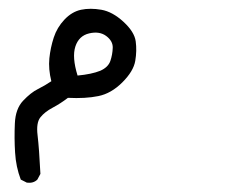

<svg xmlns="http://www.w3.org/2000/svg" viewBox="-20 -78 540 429"><path d="M40 330.1 26.4 323.2Q15.6 294.9 13.7 262.7Q11.7 230.5 13.2 197.8Q14.6 165 31.7 147Q48.8 128.9 64.5 121.1Q80.1 113.3 94.7 103.5Q87.9 76.2 90.3 52.2Q92.8 28.3 100.1 5.9Q107.4 -16.6 124 -34.2Q140.6 -51.8 161.1 -56.2Q181.6 -60.5 206.5 -56.2Q231.4 -51.8 255.9 -29.3Q280.3 -6.8 283.2 14.2Q286.1 35.2 282.2 58.1Q278.3 81.1 253.4 106Q228.5 130.9 199.7 136.7Q170.9 142.6 131.8 140.6Q115.2 153.3 97.7 162.6Q80.1 171.9 70.3 184.1Q60.5 196.3 64 224.6Q67.4 252.9 70.3 310.5L63.5 323.2Q54.7 332 40 330.1ZM204.1 80.1Q221.7 72.3 226.6 58.1Q231.4 43.9 231.9 28.8Q232.4 13.7 217.3 2.4Q202.1 -8.8 179.2 -3.4Q156.2 2 148.4 25.9Q140.6 49.8 153.3 90.8Q184.6 87.9 204.1 80.1Z"/></svg>

Font: JasonHandwriting2
Style: Regular
Weight: 400
Version: Version 1.05.10